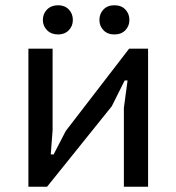

<svg xmlns="http://www.w3.org/2000/svg" viewBox="-20 -710 671 730"><path d="M451 -300 465 -404H454L405 -306L159 0H88V-525H180V-215L173 -123H184L230 -212L471 -525H543V0H451ZM143 -634Q143 -658 159 -674Q175 -690 201 -690Q226 -690 241.5 -674Q257 -658 257 -634Q257 -611 241.5 -595Q226 -579 201 -579Q175 -579 159 -595Q143 -611 143 -634ZM358 -634Q358 -658 373.5 -674Q389 -690 415 -690Q441 -690 456.5 -674Q472 -658 472 -634Q472 -611 456.5 -595Q441 -579 415 -579Q389 -579 373.5 -595Q358 -611 358 -634Z"/></svg>

Font: PT Sans Caption
Style: Regular
Weight: 400
Designer: A.Korolkova, O.Umpeleva, V.Yefimov
Foundry: ParaType Ltd
Version: Version 2.004W OFL